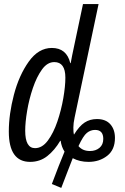

<svg xmlns="http://www.w3.org/2000/svg" viewBox="-20 -780 608 937"><path d="M103 -142Q103 -183 112.5 -239.5Q122 -296 140.5 -350.5Q159 -405 185 -441Q211 -477 245 -477Q299 -477 299 -401Q299 -359 289 -301Q279 -243 260 -187Q241 -131 213.5 -94Q186 -57 151 -57Q103 -57 103 -142ZM363 -67Q386 -117 404 -131.5Q422 -146 444 -146Q484 -146 484 -102Q484 -74 465.5 -58.5Q447 -43 419 -43Q383 -43 363 -67ZM335 -8Q369 10 412 10Q465 10 503 -19.5Q541 -49 541 -107Q541 -148 518.5 -173.5Q496 -199 453 -199Q419 -199 393 -182Q367 -165 341 -123Q339 -130 338.5 -139Q338 -148 338 -158Q338 -178 344 -206L461 -760H385L340 -547Q336 -528 332 -509Q328 -490 325 -472H323Q305 -546 233 -546Q168 -546 120.5 -479.5Q73 -413 48 -318Q23 -223 23 -138Q23 10 127 10Q175 10 211 -18.5Q247 -47 274 -93H276Q280 -63 295 -40Q282 -9 266 31.5Q250 72 233 118L279 137Q295 94 309.5 57.5Q324 21 335 -8Z"/></svg>

Font: Noto Sans Display Condensed
Style: Italic
Weight: 400
Width: 3
Designer: Monotype Design team
Foundry: Monotype Imaging Inc.
Version: 1.000